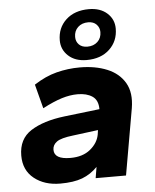

<svg xmlns="http://www.w3.org/2000/svg" viewBox="-53 -771 665 825"><g transform="rotate(-5 280.0 -358.0)"><path d="M174 10Q106 10 61.5 -25.5Q17 -61 17 -124Q17 -196 71 -230.5Q125 -265 216 -276L369 -294Q369 -333 344.5 -349.5Q320 -366 281 -366Q248 -366 212.5 -355Q177 -344 129 -319L102 -423Q151 -455 200 -467.5Q249 -480 300 -480Q367 -480 418 -459Q469 -438 494 -395Q519 -352 508 -286L458 0H327L335 -48Q306 -18 269 -4Q232 10 174 10ZM227 -96Q280 -96 312.5 -122.5Q345 -149 352 -185L355 -205L246 -191Q194 -185 175.5 -171.5Q157 -158 157 -137Q157 -96 227 -96ZM333 -509Q284 -509 254.5 -536Q225 -563 225 -603Q225 -657 262 -691.5Q299 -726 361 -726Q410 -726 439.5 -699.5Q469 -673 469 -633Q469 -579 432 -544Q395 -509 333 -509ZM341 -566Q368 -566 385 -582Q402 -598 402 -624Q402 -643 389 -656.5Q376 -670 353 -670Q326 -670 309 -654Q292 -638 292 -612Q292 -592 305 -579Q318 -566 341 -566Z"/></g></svg>

Font: Gantari
Style: Bold Italic
Weight: 700
Italic angle: -10°
Designer: Anugrah Pasau
Foundry: Lafontype
Version: Version 1.000; ttfautohint (v1.8.4.7-5d5b)